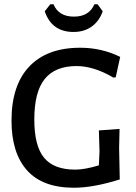

<svg xmlns="http://www.w3.org/2000/svg" viewBox="-20 -873 639 901"><path d="M438 -853 462 -820Q446 -774 410.5 -748.5Q375 -723 325 -723Q223 -723 190 -820L216 -853H231Q255 -795 327 -795Q398 -795 423 -853ZM356 -649Q457 -649 544 -606L523 -510L512 -509Q420 -563 339 -563Q239 -563 190 -502.5Q141 -442 141 -312Q141 -188 187 -132.5Q233 -77 333 -77Q377 -77 444 -97L447 -162L444 -261L541 -268L539 -178L542 -31Q418 8 327 8Q180 8 107 -73.5Q34 -155 34 -307Q34 -473 117.5 -561Q201 -649 356 -649Z"/></svg>

Font: Alegreya Sans SC Medium
Style: Regular
Weight: 500
Designer: Juan Pablo del Peral
Foundry: Huerta Tipografica
Version: Version 2.001;PS 002.001;hotconv 1.0.88;makeotf.lib2.5.64775